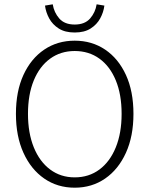

<svg xmlns="http://www.w3.org/2000/svg" viewBox="-20 -860 695 892"><path d="M327 12Q247 12 185.5 -30.5Q124 -73 89 -150Q54 -227 54 -331Q54 -436 89 -512Q124 -588 185.5 -629.5Q247 -671 327 -671Q407 -671 468.5 -629.5Q530 -588 565 -512Q600 -436 600 -331Q600 -227 565 -150Q530 -73 468.5 -30.5Q407 12 327 12ZM327 -36Q393 -36 442 -72.5Q491 -109 518 -175.5Q545 -242 545 -331Q545 -421 518 -486.5Q491 -552 442 -587.5Q393 -623 327 -623Q262 -623 213 -587.5Q164 -552 137 -486.5Q110 -421 110 -331Q110 -242 137 -175.5Q164 -109 213 -72.5Q262 -36 327 -36ZM327 -709Q282 -709 253 -727.5Q224 -746 208.5 -774.5Q193 -803 189 -834L225 -840Q231 -802 255.5 -774Q280 -746 327 -746Q374 -746 398.5 -774Q423 -802 429 -840L465 -834Q461 -803 445.5 -774.5Q430 -746 401 -727.5Q372 -709 327 -709Z"/></svg>

Font: Assistant Light
Style: Regular
Weight: 300
Designer: Hebrew By Ben Nathan, Latin by Paul Hunt
Version: Version 3.000